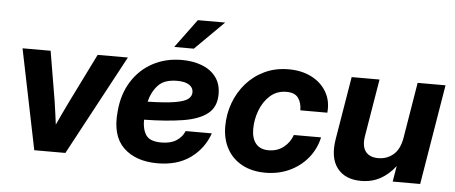

<svg xmlns="http://www.w3.org/2000/svg" viewBox="-50 -856 2335 985"><g transform="rotate(5 1117.5 -363.0)"><path d="M153.8 0 48.3 -515.6H192.9L235.8 -260.7Q240.2 -231 244.4 -200.7Q248.5 -170.4 252.4 -140.6Q266.1 -170.4 280.3 -200.7Q294.4 -231 309.1 -260.7L435.1 -515.6H590.8L314 0Z M788.6 11.7Q676.3 11.7 613.3 -49.3Q550.3 -110.4 562.5 -235.4Q569.8 -324.7 611.1 -390.4Q652.3 -456.1 718.8 -491.7Q785.2 -527.3 868.2 -527.3Q925.8 -527.3 971.7 -509.8Q1017.6 -492.2 1044.2 -456.8Q1070.8 -421.4 1070.8 -368.7Q1070.8 -303.2 1027.6 -268.6Q984.4 -233.9 901.6 -220.5Q818.8 -207 701.2 -205.1Q700.2 -157.7 719.7 -127Q739.3 -96.2 799.8 -96.2Q847.2 -96.2 877 -115.5Q906.7 -134.8 918.9 -165.5H1053.7Q1025.9 -85.9 958.5 -37.1Q891.1 11.7 788.6 11.7ZM711.4 -298.8Q802.7 -300.8 851.6 -309.1Q900.4 -317.4 918.5 -331.8Q936.5 -346.2 936.5 -366.7Q936.5 -390.6 915.3 -404.5Q894 -418.5 853.5 -418.5Q786.6 -418.5 754.9 -383.5Q723.1 -348.6 711.4 -298.8ZM822.8 -590.3 931.6 -737.8H1072.3L923.8 -590.3Z M1344.7 11.7Q1275.4 11.7 1224.6 -15.6Q1173.8 -43 1146.5 -92.5Q1119.1 -142.1 1119.1 -208.5Q1119.1 -270.5 1140.1 -327.9Q1161.1 -385.3 1200.4 -430.2Q1239.7 -475.1 1294.9 -501.2Q1350.1 -527.3 1418.9 -527.3Q1484.9 -527.3 1535.6 -501.7Q1586.4 -476.1 1613.5 -429.9Q1640.6 -383.8 1634.8 -322.8H1495.6Q1496.1 -359.4 1478.5 -385.3Q1460.9 -411.1 1417 -411.1Q1367.7 -411.1 1333.3 -380.4Q1298.8 -349.6 1281 -302.5Q1263.2 -255.4 1263.2 -206.5Q1263.2 -158.2 1285.4 -131.3Q1307.6 -104.5 1350.6 -104.5Q1396 -104.5 1428.2 -129.9Q1460.4 -155.3 1473.6 -193.8H1613.8Q1600.6 -133.3 1562.5 -86.9Q1524.4 -40.5 1468.3 -14.4Q1412.1 11.7 1344.7 11.7Z M1836.9 10.7Q1754.4 10.7 1713.9 -42.2Q1673.3 -95.2 1689.5 -192.9L1743.2 -515.6H1886.7L1837.4 -219.2Q1829.1 -167.5 1849.6 -140.4Q1870.1 -113.3 1915 -113.3Q1959.5 -113.3 1992.4 -141.1Q2025.4 -168.9 2035.6 -229L2083 -515.6H2226.6L2141.1 0H1999.5L2013.2 -81.1Q1979.5 -37.1 1936 -13.2Q1892.6 10.7 1836.9 10.7Z"/></g></svg>

Font: Inter Display
Style: Bold Italic
Weight: 700
Italic angle: -9.39999°
Designer: Rasmus Andersson
Foundry: rsms
Version: Version 4.000;git-a52131595